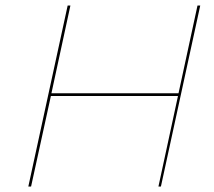

<svg xmlns="http://www.w3.org/2000/svg" viewBox="-20 -678 777 698"><path d="M698 -658H708L565 0H556L627 -329H165L93 0H83L226 -658H236L167 -339H629Z"/></svg>

Font: EauTestInfant Hairline
Style: Italic
Weight: 250
Italic angle: -12°
Designer: Christian Thalmann (Catharsis Fonts)
Version: Version 0.001;PS 000.001;hotconv 1.0.88;makeotf.lib2.5.64775